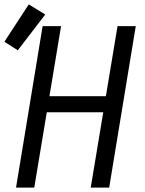

<svg xmlns="http://www.w3.org/2000/svg" viewBox="-41 -854 661 874"><path d="M32 0 153 -735H237L184 -416H441L494 -735H577L456 0H372L429 -343H172L115 0ZM40 -625 -21 -664 90 -834 165 -788Z"/></svg>

Font: Iosevka Curly Extended
Style: Italic
Weight: 400
Width: 7
Italic angle: -9°
Monospace: yes
Designer: Belleve Invis
Foundry: Belleve Invis
Version: Version 11.1.0; ttfautohint (v1.8.3)